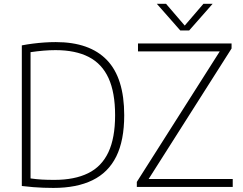

<svg xmlns="http://www.w3.org/2000/svg" viewBox="-20 -964 1251 990"><path d="M255.5 5Q228.5 5 203.5 4Q178.5 3 151.8 1Q125 -1 92.5 -5V-730Q120.5 -735.5 150.2 -739.2Q180 -743 209.8 -745Q239.5 -747 267.5 -747Q442.5 -747 531.5 -654.2Q620.5 -561.5 620.5 -370Q620.5 -240 579.5 -157.2Q538.5 -74.5 457 -34.8Q375.5 5 255.5 5ZM260 -36.5Q364.5 -36.5 434.2 -70.8Q504 -105 538.8 -178.8Q573.5 -252.5 573.5 -370Q573.5 -486.5 539.8 -560.8Q506 -635 437.8 -670.2Q369.5 -705.5 266.5 -705.5Q236 -705.5 204 -702.8Q172 -700 137.5 -695V-44Q165.5 -40 194.5 -38.2Q223.5 -36.5 260 -36.5ZM685.5 0V-26L1122 -713L1128.5 -699H691.5V-740H1174V-714L737.5 -27L731 -41H1180V0ZM909.5 -807 788.5 -944.5H836L939.5 -824H925.5L1029 -944.5H1076.5L955.5 -807Z"/></svg>

Font: Encode Sans SC Condensed Thin ExtraLight
Style: Regular
Weight: 250
Version: Version 3.002